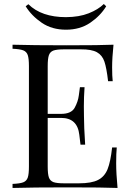

<svg xmlns="http://www.w3.org/2000/svg" viewBox="-20 -929 649 949"><path d="M561 0Q493.2 -2.9 316.4 -2.9Q139.6 -2.9 42 0V-20Q78.1 -21.5 94.7 -27.8Q111.3 -34.2 117.2 -51.3Q123 -68.4 123 -106V-602.1Q123 -639.6 117.2 -656.7Q111.3 -673.8 94.7 -680.2Q78.1 -686.5 42 -688V-708Q140.1 -705.1 309.6 -705.1Q479 -705.1 541 -708Q534.2 -642.6 534.2 -596.7Q534.2 -550.8 537.1 -527.8H514.2Q506.8 -592.8 496.1 -624.5Q485.4 -656.2 459 -670.9Q432.6 -685.5 379.9 -685.1H296.9Q260.7 -685.1 244.1 -679.2Q227.5 -672.9 221.7 -656.2Q215.8 -639.6 215.8 -602.1V-366.2H282.2Q332.5 -366.2 349.1 -396.5Q365.7 -426.8 369.6 -457.5Q373.5 -488.8 375 -498H397.9Q394.5 -448.7 394.5 -403.8L395 -356Q395 -305.2 400.9 -213.9H377.9Q377 -220.7 372.1 -262.2Q362.8 -346.2 282.2 -346.2H215.8V-106Q215.8 -68.4 221.7 -51.8Q227.5 -35.2 244.1 -28.8Q260.7 -22.9 296.9 -22.9H370.1Q432.6 -22.9 464.8 -39.6Q497.1 -56.2 511.7 -92.8Q526.4 -129.4 534.2 -200.2H557.1Q554.2 -172.9 554.2 -122.1Q554.2 -71.3 561 0ZM106.9 -897.9 120.1 -908.2Q185.1 -844.2 306.2 -844.2Q371.6 -844.7 418.5 -863.3Q465.3 -881.8 493.2 -909.2L504.9 -897.9Q476.1 -850.6 425.8 -816.4Q375.5 -782.2 306.2 -782.2Q236.8 -782.2 186.5 -816.4Q136.2 -850.6 106.9 -897.9Z"/></svg>

Font: PlayfairDisplay-Regular
Style: Regular
Weight: 400
Designer: Claus Eggers Sørensen
Foundry: Claus Eggers Sørensen
Version: Version 1.002;PS 001.002;hotconv 1.0.70;makeotf.lib2.5.58329